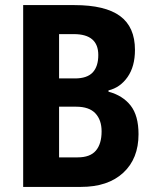

<svg xmlns="http://www.w3.org/2000/svg" viewBox="-20 -734 608 754"><path d="M272 -714Q393 -714 451.5 -671Q510 -628 510 -538Q510 -473 481 -431.5Q452 -390 406 -379V-374Q462 -359 493 -319.5Q524 -280 524 -207Q524 -111 464 -55.5Q404 0 298 0H71V-714ZM274 -426Q322 -426 344 -449.5Q366 -473 366 -518Q366 -600 270 -600H212V-426ZM212 -315V-116H285Q334 -116 356.5 -142.5Q379 -169 379 -218Q379 -263 354.5 -289Q330 -315 279 -315Z"/></svg>

Font: Noto Sans Myanmar UI Condensed
Style: Bold
Weight: 700
Width: 3
Designer: Monotype Design Team
Foundry: Monotype Imaging Inc.
Version: Version 2.103; ttfautohint (v1.8.4.7-5d5b)